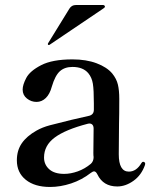

<svg xmlns="http://www.w3.org/2000/svg" viewBox="-20 -729 603 763"><path d="M557 -78 556 -73Q542 -33 510.5 -10.5Q479 12 446 12Q390 12 367 -36Q361 -48 354 -48Q349 -48 341 -42Q305 -14 262.5 0Q220 14 179 14Q118 14 82.5 -14.5Q47 -43 47 -92Q47 -131 66.5 -159.5Q86 -188 125 -210Q148 -223 177.5 -231Q207 -239 265 -253Q311 -263 335 -269Q353 -274 353 -293V-318Q353 -372 349 -396.5Q345 -421 331 -438Q310 -463 268 -463Q237 -463 218 -446Q199 -429 186 -385Q178 -355 162 -339.5Q146 -324 125 -324Q104 -324 87 -337.5Q70 -351 70 -373Q70 -392 84.5 -419.5Q99 -447 143.5 -470Q188 -493 268 -493Q323 -493 364 -477.5Q405 -462 426 -437Q443 -416 448.5 -393Q454 -370 454 -336Q454 -273 453 -236L452 -116Q452 -47 492 -47Q522 -47 542 -81Q545 -86 549 -86Q552 -86 554.5 -84Q557 -82 557 -78ZM341 -78Q352 -88 352 -105Q351 -110 351 -121L352 -218Q352 -230 345.5 -235Q339 -240 328 -237Q240 -214 197.5 -182.5Q155 -151 155 -103Q155 -75 175.5 -56.5Q196 -38 235 -38Q261 -38 289 -48Q317 -58 341 -78ZM383 -690Q387 -693 391 -695.5Q395 -698 396 -700Q397 -701 397 -703Q397 -705 395 -707Q393 -709 390 -709H281Q265 -709 256 -695L171 -557L170 -554Q170 -553 171 -551.5Q172 -550 174 -550L177 -551Z"/></svg>

Font: Shippori Mincho B1 SemiBold
Style: Regular
Weight: 600
Designer: FONTDASU
Foundry: FONTDASU / Google Inc. / but / Adobe
Version: Version 3.110; ttfautohint (v1.8.3)